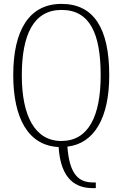

<svg xmlns="http://www.w3.org/2000/svg" viewBox="-20 -745 630 986"><path d="M455 221H472V192H459C386 192 337 154 326 8C465 -8 541 -141 541 -358C541 -599 462 -725 296 -725C129 -725 48 -589 48 -359C48 -137 126 3 281 10C292 183 376 221 455 221ZM295 -21C158 -21 92 -152 92 -358C92 -566 152 -694 296 -694C443 -694 497 -570 497 -358C497 -148 434 -21 295 -21Z"/></svg>

Font: Noto Serif Georgian Condensed ExtraLight
Style: Regular
Weight: 200
Width: 3
Designer: Monotype Design Team, Akaki Razmadze
Foundry: Google LLC
Version: Version 2.003